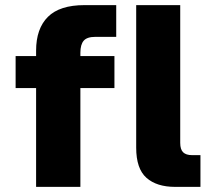

<svg xmlns="http://www.w3.org/2000/svg" viewBox="-20 -730 834 750"><path d="M121 0V-386H41V-511H121V-532Q121 -618 167 -664Q213 -710 310 -710H434V-586H352Q320 -586 307 -571Q294 -556 294 -524V-511H427V-386H294V0ZM664 0Q592 0 552 -35.5Q512 -71 512 -153V-710H684V-172Q684 -146 695.5 -135Q707 -124 730 -124H763V0Z"/></svg>

Font: Geist ExtBd
Style: Regular
Weight: 400
Designer: Basement.studio, Andrés Briganti, Mateo Zaragoza
Foundry: Basement.studio, Vercel, Andrés Briganti, Guido Ferreyra, Mateo Zaragoza
Version: Version 1.401